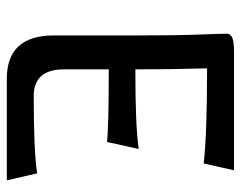

<svg xmlns="http://www.w3.org/2000/svg" viewBox="-90 -600 691 550"><g transform="rotate(90 255.0 -325.5)"><path d="M497.1 0H206.5Q82 0 82 -134.8V-375.5Q82 -486.8 79.6 -548.3Q77.1 -609.9 77.1 -630.4Q77.1 -640.1 87.9 -645.5Q98.6 -650.9 130.4 -650.9H468.3L448.7 -564Q364.3 -573.7 176.3 -573.7Q179.2 -470.7 179.2 -368.2Q344.2 -368.2 407.2 -377.9L387.2 -287.1Q344.2 -292 179.2 -292V-164.1Q179.2 -77.1 255.4 -77.1Q413.6 -77.1 477.1 -86.9Z"/></g></svg>

Font: Bainsley
Style: Regular
Weight: 400
Designer: Paul James MIller
Foundry: High-Logic / Made with FontCreator
Version: Version 1.411;March 28, 2021;FontCreator 13.0.0.2683 64-bit